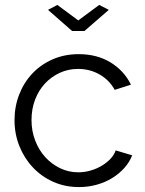

<svg xmlns="http://www.w3.org/2000/svg" viewBox="-20 -750 589 780"><path d="M213 -730 298 -667 383 -730 422 -710 323 -624H273L175 -710ZM39 -262Q39 -317 58 -366Q77 -415 111.5 -451.5Q146 -488 194 -509Q242 -530 300 -530Q374 -530 429 -496.5Q484 -463 512 -406L446 -385Q424 -425 384.5 -447.5Q345 -470 297 -470Q257 -470 222.5 -454Q188 -438 162.5 -410.5Q137 -383 122.5 -345Q108 -307 108 -262Q108 -218 123 -179Q138 -140 164 -111.5Q190 -83 224.5 -66.5Q259 -50 298 -50Q323 -50 347.5 -57Q372 -64 393 -76.5Q414 -89 429 -105Q444 -121 450 -139L517 -119Q506 -91 485 -67.5Q464 -44 435.5 -26.5Q407 -9 372.5 0.5Q338 10 301 10Q244 10 196 -11.5Q148 -33 113 -70.5Q78 -108 58.5 -157Q39 -206 39 -262Z"/></svg>

Font: PTCRaleway
Style: Regular
Weight: 400
Designer: Matt McInerney, Pablo Impallari, Rodrigo Fuenzalida
Foundry: Matt McInerney, Pablo Impallari, Rodrigo Fuenzalida
Version: Version 3.000g; ttfautohint (v1.5) -l 8 -r 28 -G 28 -x 14 -D